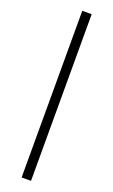

<svg xmlns="http://www.w3.org/2000/svg" viewBox="-178 -748 593 1008"><g transform="rotate(20 119.0 -244.5)"><path d="M145.5 220.5H93V-710.5H145.5Z"/></g></svg>

Font: Anek Gujarati Medium Light
Style: Regular
Weight: 300
Version: Version 1.003